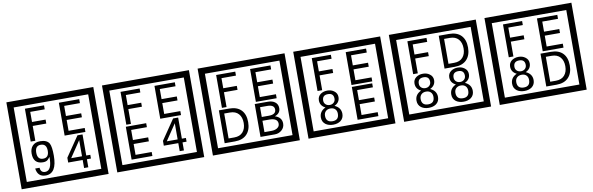

<svg xmlns="http://www.w3.org/2000/svg" viewBox="-62 -1577 7053 2284"><g transform="rotate(-10 3465.0 -435.0)"><path d="M1103 90H53V-960H1103ZM1028 15V-885H128V15ZM488 -799H313V-677H477V-629H313V-450H257V-847H488ZM918 -450H667V-847H913V-799H723V-677H907V-629H723V-498H918ZM499 -238Q499 -22 364 -22Q267 -22 254 -125H307Q311 -65 365 -65Q448 -65 445 -232Q424 -205 414 -197Q394 -182 360 -182Q243 -182 243 -308Q243 -366 275.5 -400.5Q308 -435 366 -435Q450 -435 478 -385Q499 -346 499 -238ZM438 -308Q438 -392 368 -392Q299 -392 299 -308Q299 -224 368 -224Q438 -224 438 -308ZM928 -127H879V-30H828V-127H653V-185L818 -427H879V-172H928ZM828 -172V-367L697 -172Z M2258 90H1208V-960H2258ZM2183 15V-885H1283V15ZM1643 -799H1468V-677H1632V-629H1468V-450H1412V-847H1643ZM2073 -450H1822V-847H2068V-799H1878V-677H2062V-629H1878V-498H2073ZM1653 -30H1402V-427H1648V-379H1458V-257H1642V-209H1458V-78H1653ZM2083 -127H2034V-30H1983V-127H1808V-185L1973 -427H2034V-172H2083ZM1983 -172V-367L1852 -172Z M3413 90H2363V-960H3413ZM3338 15V-885H2438V15ZM2798 -799H2623V-677H2787V-629H2623V-450H2567V-847H2798ZM3228 -450H2977V-847H3223V-799H3033V-677H3217V-629H3033V-498H3228ZM2845 -229Q2845 -136 2794.5 -83Q2744 -30 2650 -30H2526V-427H2650Q2745 -427 2795 -375.5Q2845 -324 2845 -229ZM2791 -229Q2791 -298 2755 -338.5Q2719 -379 2651 -379H2582V-78H2651Q2719 -78 2755 -119Q2791 -160 2791 -229ZM3252 -141Q3252 -93 3216.5 -61.5Q3181 -30 3133 -30H2959V-427H3118Q3169 -427 3201 -404Q3238 -378 3238 -329Q3238 -266 3170 -242Q3252 -216 3252 -141ZM3187 -321Q3187 -379 3102 -379H3015V-261H3101Q3187 -261 3187 -321ZM3199 -147Q3199 -215 3098 -215H3015V-78H3101Q3138 -78 3165 -93Q3199 -112 3199 -147Z M4568 90H3518V-960H4568ZM4493 15V-885H3593V15ZM3953 -799H3778V-677H3942V-629H3778V-450H3722V-847H3953ZM4383 -450H4132V-847H4378V-799H4188V-677H4372V-629H4188V-498H4383ZM3966 -132Q3966 -79 3927 -49Q3891 -23 3837 -23Q3782 -23 3746 -49Q3706 -79 3706 -132Q3706 -207 3781 -241Q3718 -271 3718 -337Q3718 -384 3755 -411Q3789 -435 3837 -435Q3884 -435 3917 -410Q3955 -383 3955 -337Q3955 -271 3890 -241Q3966 -207 3966 -132ZM3905 -326Q3905 -392 3837 -392Q3768 -392 3768 -326Q3768 -297 3787.5 -279Q3807 -261 3837 -261Q3866 -261 3885.5 -279Q3905 -297 3905 -326ZM3913 -143Q3913 -178 3892.5 -198.5Q3872 -219 3837 -219Q3801 -219 3779.5 -198.5Q3758 -178 3758 -143Q3758 -65 3837 -65Q3913 -65 3913 -143ZM4383 -30H4132V-427H4378V-379H4188V-257H4372V-209H4188V-78H4383Z M5723 90H4673V-960H5723ZM5648 15V-885H4748V15ZM5108 -799H4933V-677H5097V-629H4933V-450H4877V-847H5108ZM5575 -649Q5575 -556 5524.5 -503Q5474 -450 5380 -450H5256V-847H5380Q5475 -847 5525 -795.5Q5575 -744 5575 -649ZM5521 -649Q5521 -718 5485 -758.5Q5449 -799 5381 -799H5312V-498H5381Q5449 -498 5485 -539Q5521 -580 5521 -649ZM5121 -132Q5121 -79 5082 -49Q5046 -23 4992 -23Q4937 -23 4901 -49Q4861 -79 4861 -132Q4861 -207 4936 -241Q4873 -271 4873 -337Q4873 -384 4910 -411Q4944 -435 4992 -435Q5039 -435 5072 -410Q5110 -383 5110 -337Q5110 -271 5045 -241Q5121 -207 5121 -132ZM5060 -326Q5060 -392 4992 -392Q4923 -392 4923 -326Q4923 -297 4942.5 -279Q4962 -261 4992 -261Q5021 -261 5040.5 -279Q5060 -297 5060 -326ZM5068 -143Q5068 -178 5047.5 -198.5Q5027 -219 4992 -219Q4956 -219 4934.5 -198.5Q4913 -178 4913 -143Q4913 -65 4992 -65Q5068 -65 5068 -143ZM5541 -132Q5541 -79 5502 -49Q5466 -23 5412 -23Q5357 -23 5321 -49Q5281 -79 5281 -132Q5281 -207 5356 -241Q5293 -271 5293 -337Q5293 -384 5330 -411Q5364 -435 5412 -435Q5459 -435 5492 -410Q5530 -383 5530 -337Q5530 -271 5465 -241Q5541 -207 5541 -132ZM5480 -326Q5480 -392 5412 -392Q5343 -392 5343 -326Q5343 -297 5362.5 -279Q5382 -261 5412 -261Q5441 -261 5460.5 -279Q5480 -297 5480 -326ZM5488 -143Q5488 -178 5467.5 -198.5Q5447 -219 5412 -219Q5376 -219 5354.5 -198.5Q5333 -178 5333 -143Q5333 -65 5412 -65Q5488 -65 5488 -143Z M6878 90H5828V-960H6878ZM6803 15V-885H5903V15ZM6263 -799H6088V-677H6252V-629H6088V-450H6032V-847H6263ZM6693 -450H6442V-847H6688V-799H6498V-677H6682V-629H6498V-498H6693ZM6276 -132Q6276 -79 6237 -49Q6201 -23 6147 -23Q6092 -23 6056 -49Q6016 -79 6016 -132Q6016 -207 6091 -241Q6028 -271 6028 -337Q6028 -384 6065 -411Q6099 -435 6147 -435Q6194 -435 6227 -410Q6265 -383 6265 -337Q6265 -271 6200 -241Q6276 -207 6276 -132ZM6215 -326Q6215 -392 6147 -392Q6078 -392 6078 -326Q6078 -297 6097.5 -279Q6117 -261 6147 -261Q6176 -261 6195.5 -279Q6215 -297 6215 -326ZM6223 -143Q6223 -178 6202.5 -198.5Q6182 -219 6147 -219Q6111 -219 6089.5 -198.5Q6068 -178 6068 -143Q6068 -65 6147 -65Q6223 -65 6223 -143ZM6730 -229Q6730 -136 6679.5 -83Q6629 -30 6535 -30H6411V-427H6535Q6630 -427 6680 -375.5Q6730 -324 6730 -229ZM6676 -229Q6676 -298 6640 -338.5Q6604 -379 6536 -379H6467V-78H6536Q6604 -78 6640 -119Q6676 -160 6676 -229Z"/></g></svg>

Font: Unicode BMP Fallback SIL
Style: Regular
Weight: 400
Foundry: NRSI, SIL International
Version: Version 5.1 Based on Unicode 5.1